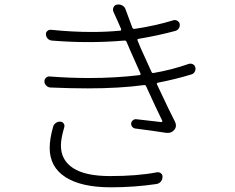

<svg xmlns="http://www.w3.org/2000/svg" viewBox="-20 -797 1040 851"><path d="M215.8 -236.3Q218.8 -246.1 228 -252.4Q237.3 -258.8 248 -257.8Q257.8 -256.8 262.7 -249Q267.6 -241.2 264.6 -232.4Q250 -182.6 250 -152.3Q250 -86.9 304.2 -51.8Q358.4 -16.6 467.8 -16.6Q588.9 -16.6 674.8 -33.2Q685.5 -35.2 693.4 -28.8Q701.2 -22.5 700.2 -12.7Q700.2 -1 692.9 7.8Q685.5 16.6 673.8 18.6Q576.2 33.2 470.7 33.2Q340.8 33.2 270.5 -11.7Q200.2 -56.6 200.2 -141.6Q200.2 -181.6 215.8 -236.3ZM816.4 -513.7Q826.2 -516.6 835 -512.2Q843.8 -507.8 845.7 -498Q846.7 -495.1 846.7 -492.2Q846.7 -485.4 842.8 -478.5Q837.9 -469.7 827.1 -466.8Q760.7 -446.3 680.7 -430.7Q672.9 -428.7 675.8 -422.9Q733.4 -299.8 755.9 -256.8Q759.8 -249 759.8 -241.2Q759.8 -230.5 752.9 -221.7Q741.2 -208 724.6 -208Q721.7 -208 717.8 -208Q655.3 -217.8 579.1 -227.5Q571.3 -228.5 565.9 -235.4Q560.5 -242.2 561.5 -250.5Q562.5 -258.8 569.3 -264.2Q576.2 -269.5 584 -268.6Q609.4 -265.6 648.9 -261.2Q688.5 -256.8 694.3 -255.9Q697.3 -255.9 698.7 -257.8Q700.2 -259.8 699.2 -261.7Q672.9 -315.4 627.9 -414.1Q625 -420.9 618.2 -419.9Q509.8 -405.3 369.1 -405.3Q291 -405.3 202.1 -409.2Q192.4 -410.2 184.6 -418Q176.8 -425.8 176.8 -436.5Q176.8 -445.3 183.6 -452.1Q190.4 -459 200.2 -458Q290 -451.2 375 -451.2Q491.2 -451.2 597.7 -463.9Q605.5 -464.8 602.5 -471.7Q563.5 -559.6 558.6 -570.3L541 -611.3Q538.1 -618.2 531.2 -617.2Q452.1 -610.4 371.1 -610.4Q292 -610.4 210 -617.2Q199.2 -618.2 191.9 -625.5Q184.6 -632.8 183.6 -643.6Q182.6 -653.3 189.9 -659.7Q197.3 -666 206.1 -665Q300.8 -655.3 386.7 -655.3Q452.1 -655.3 512.7 -661.1Q515.6 -661.1 516.6 -663.6Q517.6 -666 516.6 -668.9Q508.8 -686.5 499 -709Q490.2 -728.5 483.4 -743.2Q478.5 -753.9 482.9 -764.2Q487.3 -774.4 498 -776.4Q502 -777.3 505.9 -777.3Q514.6 -777.3 522.5 -772.5Q533.2 -766.6 537.1 -753.9Q547.9 -723.6 566.4 -674.8Q569.3 -668 576.2 -668.9Q668 -682.6 748 -707Q756.8 -710 765.6 -705.1Q774.4 -700.2 776.4 -691.4Q778.3 -680.7 772.9 -671.9Q767.6 -663.1 757.8 -660.2Q682.6 -639.6 594.7 -625Q586.9 -624 589.8 -617.2L603.5 -584Q627 -531.2 651.4 -478.5Q654.3 -471.7 661.1 -473.6Q741.2 -487.3 816.4 -513.7Z"/></svg>

Font: Gen Jyuu Gothic Light
Style: Regular
Weight: 200
Designer: [Source Han Sans]
Ryoko NISHIZUKA  (kana & ideographs); Paul D. Hunt (Latin, Greek & Cyrillic); Wenlong ZHANG  (bopomofo
Version: Version 1.002.20150607